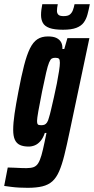

<svg xmlns="http://www.w3.org/2000/svg" viewBox="-56 -692 449 917"><path d="M76 205Q57 205 36.5 204Q16 203 -2.5 200.5Q-21 198 -36 196L-19 108Q-5 108 12 109Q29 110 45 110.5Q61 111 70 111Q92 111 105 106Q118 101 126.5 87.5Q135 74 142 49.5Q149 25 157 -14Q159 -25 161.5 -35.5Q164 -46 166 -57H158Q150 -33 137.5 -18.5Q125 -4 110.5 2Q96 8 81 8Q56 8 39.5 0.5Q23 -7 15 -24.5Q7 -42 7 -72Q7 -104 13.5 -148.5Q20 -193 32 -255Q46 -329 59 -379.5Q72 -430 87 -460.5Q102 -491 122.5 -504.5Q143 -518 173 -518Q199 -518 214 -510.5Q229 -503 236 -490Q243 -477 242 -458H251L266 -510H371L277 -65Q263 2 251.5 48.5Q240 95 226.5 126Q213 157 194 174Q175 191 146.5 198Q118 205 76 205ZM141 -94Q150 -94 156.5 -96.5Q163 -99 168.5 -107Q174 -115 178 -131Q182 -143 188 -169Q194 -195 201.5 -227.5Q209 -260 215.5 -293Q222 -326 226 -352.5Q230 -379 230 -392Q230 -407 225.5 -411.5Q221 -416 208 -416Q198 -416 191.5 -412.5Q185 -409 178.5 -393.5Q172 -378 164.5 -345.5Q157 -313 145 -255Q133 -195 127 -160.5Q121 -126 121 -115Q121 -105 123 -100.5Q125 -96 130 -95Q135 -94 141 -94ZM245 -550Q203 -550 180 -558.5Q157 -567 148.5 -583Q140 -599 140 -620Q140 -632 141.5 -644.5Q143 -657 146 -672H220Q218 -663 217 -655Q216 -647 216 -640Q216 -629 222.5 -622Q229 -615 248 -615Q268 -615 277.5 -622.5Q287 -630 292 -643Q297 -656 300 -672H373Q368 -646 362 -623.5Q356 -601 344 -584.5Q332 -568 308.5 -559Q285 -550 245 -550Z"/></svg>

Font: Saira UltraCondensed ExtraBold
Style: Italic
Weight: 800
Width: 1
Italic angle: -12°
Designer: Hector Gatti with collaboration of the Omnibus-Type team
Foundry: Omnibus-Type
Version: Version 1.101